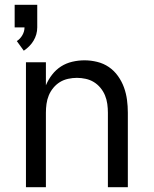

<svg xmlns="http://www.w3.org/2000/svg" viewBox="-20 -779 640 799"><path d="M79 -568 50 -608Q64 -617 73 -632.5Q82 -648 82 -665H41V-759H135V-665Q135 -650 131 -636Q127 -622 119.5 -609.5Q112 -597 101.5 -586.5Q91 -576 79 -568ZM88 0V-520H171V-424Q181 -448 197 -468.5Q213 -489 234 -502.5Q255 -516 280.5 -522Q306 -528 332 -528Q358 -528 384.5 -521.5Q411 -515 433 -500Q455 -485 471 -462.5Q487 -440 496 -415Q505 -390 508.5 -363.5Q512 -337 512 -310V0H429V-310Q429 -328 426.5 -346.5Q424 -365 417 -382Q410 -399 398 -413.5Q386 -428 370.5 -437.5Q355 -447 336.5 -451Q318 -455 300 -455Q282 -455 263.5 -451Q245 -447 229.5 -437.5Q214 -428 202 -413.5Q190 -399 183 -382Q176 -365 173.5 -346.5Q171 -328 171 -310V0Z"/></svg>

Font: Iosevka SS04 Extended
Style: Regular
Weight: 400
Width: 7
Monospace: yes
Designer: Belleve Invis
Foundry: Belleve Invis
Version: Version 19.0.0; ttfautohint (v1.8.4)